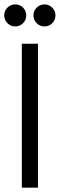

<svg xmlns="http://www.w3.org/2000/svg" viewBox="-21 -869 277 889"><path d="M154.8 -666.5V0H80.1V-666.5ZM13.7 -834Q28.8 -848.6 49.3 -848.6Q70.8 -848.6 85.7 -833.7Q100.6 -818.8 100.6 -797.9Q100.6 -776.4 85.7 -761.5Q70.8 -746.6 49.8 -746.6Q28.3 -746.6 13.4 -761.7Q-1.5 -776.9 -1.5 -798.3Q-1.5 -818.8 13.7 -834ZM133.8 -798.3Q133.8 -818.8 148.9 -833.7Q164.1 -848.6 184.6 -848.6Q205.6 -848.6 220.7 -833.7Q235.8 -818.8 235.8 -797.9Q235.8 -776.4 220.9 -761.5Q206.1 -746.6 185.1 -746.6Q163.6 -746.6 148.7 -761.7Q133.8 -776.9 133.8 -798.3Z"/></svg>

Font: NMS Futura Pro Book
Style: Regular
Weight: 400
Designer: Blend3rman
Version: Version 0.1